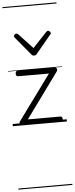

<svg xmlns="http://www.w3.org/2000/svg" viewBox="-94 -1131 682 1752"><g transform="rotate(-5 247.5 -255.0)"><path d="M86 0Q68 0 64.5 -13.5Q61 -27 67 -36L370 -450H88Q78 -450 73 -455.5Q68 -461 68 -475Q68 -488 73 -494Q78 -500 88 -500H427Q437 -500 442 -494Q447 -488 447.5 -479.5Q448 -471 442 -462L142 -50H439Q449 -50 454 -44Q459 -38 459 -23Q459 -11 454 -5.5Q449 0 439 0ZM395 -839Q403 -839 411 -832Q419 -825 419 -816Q419 -814 418 -810.5Q417 -807 413 -804L275 -638Q271 -632 265 -628.5Q259 -625 250 -625Q241 -625 235.5 -628.5Q230 -632 225 -638L87 -804Q84 -807 83 -810.5Q82 -814 82 -816Q82 -825 89.5 -832Q97 -839 105 -839Q110 -839 114 -837Q118 -835 122 -831L250 -694L379 -831Q383 -835 386.5 -837Q390 -839 395 -839ZM0 571H495V581H0ZM0 -20H495V0H0ZM0 -505H495V-500H0ZM0 -1091H495V-1081H0Z"/></g></svg>

Font: Playwrite PT Guides
Style: Regular
Weight: 400
Designer: Veronika Burian, José Scaglione
Foundry: TypeTogether
Version: Version 1.003